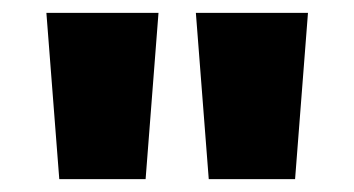

<svg xmlns="http://www.w3.org/2000/svg" viewBox="-20 -734 549 298"><path d="M226 -714 206 -456H72L52 -714ZM458 -714 438 -456H304L284 -714Z"/></svg>

Font: Noto Sans Lao Looped UI SmCd Blk
Style: Regular
Weight: 900
Width: 4
Designer: Mark Frömberg, Ben Mitchell
Foundry: The Fontpad Ltd
Version: Version 1.001